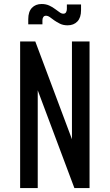

<svg xmlns="http://www.w3.org/2000/svg" viewBox="-20 -962 561 982"><path d="M83 0V-750H160.5L374 -180.5L348 -178.5V-750H438V0H360.5L147 -569.5L173 -571.5V0ZM326 -832.5Q303 -832.5 286.2 -841Q269.5 -849.5 258 -857.5Q245.5 -867 235.2 -874.2Q225 -881.5 215 -881.5Q206 -881.5 201.5 -874.8Q197 -868 197 -858.5V-837.5H124.5V-864Q124.5 -902 143.2 -921.8Q162 -941.5 193 -941.5Q215 -941.5 232.2 -933.5Q249.5 -925.5 261.5 -916Q274 -907.5 284 -899.8Q294 -892 304 -892Q314 -892 318 -899.5Q322 -907 322 -916V-939H394.5V-909.5Q394.5 -872 375.8 -852.2Q357 -832.5 326 -832.5Z"/></svg>

Font: Mohave Light Medium
Style: Regular
Weight: 500
Version: Version 2.003